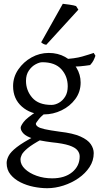

<svg xmlns="http://www.w3.org/2000/svg" viewBox="-20 -748 528 1012"><path d="M229 244Q194 244 157 236.5Q120 229 88 213Q56 197 35.5 172Q15 147 15 111Q15 94 25.5 73.5Q36 53 68 28Q100 3 163 -30Q163 -30 172.5 -29Q182 -28 191.5 -24.5Q201 -21 202 -15Q150 13 126 33Q102 53 95 67Q88 81 88 93Q88 120 111.5 142.5Q135 165 173 178.5Q211 192 255 192Q321 192 360.5 159.5Q400 127 400 76Q400 59 388 44Q376 29 344.5 18.5Q313 8 253 2Q189 -6 153.5 -17.5Q118 -29 103.5 -44.5Q89 -60 89 -75Q89 -84 104.5 -105Q120 -126 177 -163L246 -171Q202 -142 185.5 -121Q169 -100 169 -96Q169 -88 179 -80.5Q189 -73 216 -67Q243 -61 294 -54Q365 -46 404 -28.5Q443 -11 458.5 12Q474 35 474 59Q474 99 452 132.5Q430 166 394 191Q358 216 314.5 230Q271 244 229 244ZM483 -454Q478 -440 472.5 -429Q467 -418 455 -405Q429 -401 402 -398.5Q375 -396 333 -397L311 -436Q375 -439 413 -450Q451 -461 474 -469ZM212 -145Q142 -145 95.5 -186Q49 -227 49 -294Q49 -342 76.5 -382Q104 -422 146.5 -445.5Q189 -469 237 -469Q285 -469 323 -448Q361 -427 383 -391Q405 -355 405 -313Q405 -264 377 -226Q349 -188 304.5 -166.5Q260 -145 212 -145ZM203 -420Q188 -420 167.5 -409Q147 -398 132 -376Q117 -354 117 -322Q117 -271 150 -233Q183 -195 251 -195Q271 -195 291 -206.5Q311 -218 324 -239.5Q337 -261 337 -293Q337 -346 303.5 -383Q270 -420 203 -420ZM224 -512Q215 -513 208 -517Q201 -521 197 -525L311 -728Q322 -727 346 -723.5Q370 -720 381 -716L393 -697Z"/></svg>

Font: ChillKai
Style: Regular
Weight: 400
Designer: ChillType
Foundry: 寒蝉字型
Version: Version 2.000